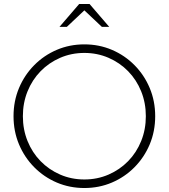

<svg xmlns="http://www.w3.org/2000/svg" viewBox="-20 -934 848 965"><path d="M404 11Q330 11 265.5 -16.5Q201 -44 152 -93.5Q103 -143 75.5 -208.5Q48 -274 48 -350Q48 -426 75.5 -491.5Q103 -557 152 -606.5Q201 -656 265.5 -683.5Q330 -711 404 -711Q478 -711 542.5 -683.5Q607 -656 656 -606.5Q705 -557 732.5 -491.5Q760 -426 760 -350Q760 -274 732.5 -208.5Q705 -143 656 -93.5Q607 -44 542.5 -16.5Q478 11 404 11ZM404 -32Q469 -32 525.5 -56.5Q582 -81 624 -124Q666 -167 689.5 -225Q713 -283 713 -350Q713 -417 689.5 -475Q666 -533 624 -576Q582 -619 525.5 -643.5Q469 -668 404 -668Q339 -668 282.5 -643.5Q226 -619 184 -576Q142 -533 118.5 -475Q95 -417 95 -350Q95 -283 118.5 -225Q142 -167 184 -124Q226 -81 282.5 -56.5Q339 -32 404 -32ZM492 -799 404 -882 316 -799H279L378 -914H430L529 -799Z"/></svg>

Font: Red Hat Display
Style: Regular
Weight: 300
Designer: Pentagram, MCKL
Foundry: Pentagram, MCKL
Version: Version 1.023